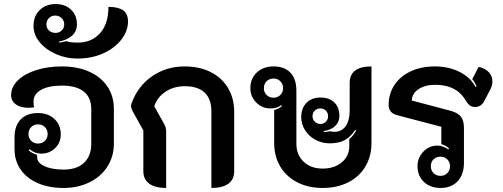

<svg xmlns="http://www.w3.org/2000/svg" viewBox="-20 -922 2489 951"><path d="M52 -183V-242Q52 -299 82.5 -330.5Q113 -362 168 -362Q219 -362 250 -332.5Q281 -303 281 -256Q281 -216 253 -188.5Q225 -161 184 -161Q153 -161 126 -183L122 -177Q140 -162 164 -155V-143Q164 -116 200.5 -99Q237 -82 295 -82Q360 -82 396 -115.5Q432 -149 432 -210V-383Q432 -439 395 -468.5Q358 -498 287 -498Q221 -498 183.5 -477Q146 -456 146 -419Q146 -400 149 -390Q131 -388 123 -388Q82 -388 58.5 -405Q35 -422 35 -451Q35 -491 68 -523.5Q101 -556 158.5 -574.5Q216 -593 287 -593Q364 -593 422 -567Q480 -541 512 -493.5Q544 -446 544 -383V-210Q544 -147 512 -97Q480 -47 423 -19Q366 9 295 9Q222 9 167 -15Q112 -39 82 -82.5Q52 -126 52 -183ZM216 -258Q216 -279 202.5 -292.5Q189 -306 168 -306Q148 -306 134.5 -292.5Q121 -279 121 -258Q121 -238 134.5 -224.5Q148 -211 168 -211Q189 -211 202.5 -224.5Q216 -238 216 -258Z M146 -793Q146 -843 177 -872.5Q208 -902 255 -902Q303 -902 332 -874Q361 -846 361 -802Q361 -767 337 -745.5Q313 -724 272 -716L274 -711Q279 -712 290.5 -714Q302 -716 309 -718Q327 -711 366 -711Q433 -711 475 -757Q517 -803 517 -888Q565 -888 589.5 -871Q614 -854 614 -816Q614 -769 581.5 -726.5Q549 -684 492 -658Q435 -632 363 -632Q307 -632 257 -654Q207 -676 176.5 -713Q146 -750 146 -793ZM298 -801Q298 -820 285 -832.5Q272 -845 253 -845Q235 -845 222.5 -832.5Q210 -820 210 -801Q210 -782 223 -770.5Q236 -759 255 -759Q273 -759 285.5 -771Q298 -783 298 -801Z M690 -74V-276L637 -371Q629 -387 629 -397Q629 -404 632 -411Q663 -496 733.5 -544.5Q804 -593 895 -593Q968 -593 1023.5 -565Q1079 -537 1109.5 -486Q1140 -435 1140 -368V-74Q1140 -33 1111 -12Q1082 9 1027 9V-371Q1027 -432 993.5 -463.5Q960 -495 895 -495Q842 -495 801 -468.5Q760 -442 744 -396L793 -308Q803 -291 803 -270V9Q748 9 719 -12.5Q690 -34 690 -74Z M1338 -214V-377Q1360 -382 1377 -397L1373 -401Q1352 -385 1319 -385Q1278 -385 1249 -414.5Q1220 -444 1220 -485Q1220 -533 1252 -563Q1284 -593 1335 -593Q1389 -593 1418.5 -562Q1448 -531 1448 -473V-210Q1448 -155 1484 -121Q1520 -87 1578 -87Q1636 -87 1673 -118Q1710 -149 1710 -198V-233Q1729 -248 1744 -275L1739 -278Q1717 -244 1687.5 -228Q1658 -212 1613 -212Q1575 -212 1542.5 -229.5Q1510 -247 1491 -277Q1472 -307 1472 -342Q1472 -386 1498 -412.5Q1524 -439 1567 -439Q1611 -439 1636 -414.5Q1661 -390 1661 -348Q1661 -318 1640.5 -298Q1620 -278 1583 -273L1584 -268Q1597 -268 1613 -272Q1630 -269 1636 -269Q1672 -269 1692 -297Q1712 -325 1712 -375V-511Q1712 -593 1820 -593V-214Q1820 -148 1790 -97.5Q1760 -47 1705 -19Q1650 9 1578 9Q1507 9 1452.5 -19Q1398 -47 1368 -97.5Q1338 -148 1338 -214ZM1382 -485Q1382 -506 1368.5 -519.5Q1355 -533 1335 -533Q1314 -533 1300.5 -519.5Q1287 -506 1287 -485Q1287 -465 1300.5 -451.5Q1314 -438 1335 -438Q1355 -438 1368.5 -451.5Q1382 -465 1382 -485ZM1605 -346Q1605 -363 1594 -374Q1583 -385 1567 -385Q1550 -385 1539 -374Q1528 -363 1528 -346Q1528 -330 1539.5 -319Q1551 -308 1567 -308Q1583 -308 1594 -319Q1605 -330 1605 -346Z M2166 -294 1949 -351Q1926 -357 1915.5 -369.5Q1905 -382 1905 -403Q1905 -458 1934 -501.5Q1963 -545 2015 -569Q2067 -593 2134 -593Q2202 -593 2256 -566Q2310 -539 2335 -492L2341 -494Q2331 -516 2319 -530L2351 -591Q2384 -583 2401.5 -564Q2419 -545 2419 -519Q2419 -500 2409 -480L2379 -422Q2363 -392 2333 -392Q2319 -392 2308.5 -399Q2298 -406 2288 -422Q2243 -502 2136 -502Q2085 -502 2052.5 -480Q2020 -458 2020 -424L2213 -373Q2248 -363 2263 -344Q2278 -325 2278 -289V-116Q2278 -58 2247 -24.5Q2216 9 2162 9Q2111 9 2079.5 -21Q2048 -51 2048 -99Q2048 -141 2077 -171Q2106 -201 2147 -201Q2161 -201 2175.5 -195.5Q2190 -190 2201 -182L2204 -187Q2190 -201 2166 -208ZM2209 -99Q2209 -119 2195.5 -132.5Q2182 -146 2162 -146Q2141 -146 2127.5 -133Q2114 -120 2114 -99Q2114 -78 2127.5 -64.5Q2141 -51 2162 -51Q2182 -51 2195.5 -64.5Q2209 -78 2209 -99Z"/></svg>

Font: K2D SemiBold
Style: Regular
Weight: 600
Designer: Katatrad Aksorn Co.,Ltd.
Foundry: Cadson Demak Co.,Ltd.
Version: Version 1.000; ttfautohint (v1.6)